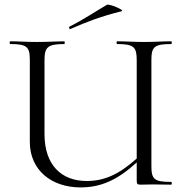

<svg xmlns="http://www.w3.org/2000/svg" viewBox="-20 -805 803 837"><path d="M288 -679C356 -709 421 -734 510 -756C527 -760 455 -790 446 -784C394 -754 345 -720 283 -689C279 -687 282 -676 288 -679ZM726 -12C653 -12 640 -23 640 -81V-544C640 -601 653 -613 726 -613C730 -613 730 -625 726 -625C694 -625 652 -622 608 -622C563 -622 523 -625 491 -625C487 -625 487 -613 491 -613C565 -613 576 -599 576 -542V-114C496 -42 432 -16 358 -16C248 -16 174 -85 174 -221V-542C174 -599 187 -613 260 -613C263 -613 263 -625 260 -625C229 -625 188 -622 142 -622C97 -622 57 -625 25 -625C21 -625 21 -613 25 -613C97 -613 110 -601 110 -544V-186C110 -64 204 12 331 12C421 12 493 -21 576 -97V-19C576 -2 579 0 595 0C613 0 626 -1 647 -1C676 -1 700 0 726 0C730 0 730 -12 726 -12Z"/></svg>

Font: Cormorant SC
Style: Regular
Weight: 400
Designer: Christian Thalmann (Catharsis Fonts)
Version: Version 1.000;PS 001.000;hotconv 1.0.70;makeotf.lib2.5.58329